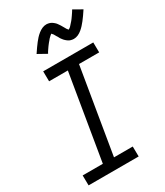

<svg xmlns="http://www.w3.org/2000/svg" viewBox="-235 -1067 1001 1162"><g transform="rotate(-30 266.0 -486.0)"><path d="M376 0H26L25 -70H166L265 -665H134L133 -735H483L484 -665H343L244 -70H375ZM212 -812 151 -846Q163 -864 173.5 -879Q184 -894 193.5 -906Q203 -918 212 -928Q221 -938 234 -948.5Q247 -959 261.5 -965.5Q276 -972 292 -972Q297 -972 302 -971Q307 -970 311 -969Q315 -968 319.5 -966Q324 -964 328 -961.5Q332 -959 335.5 -956Q339 -953 342.5 -950Q346 -947 349 -943.5Q352 -940 354.5 -936Q357 -932 360 -928Q363 -924 365 -920.5Q367 -917 369 -913.5Q371 -910 374 -905Q377 -900 379.5 -895.5Q382 -891 384 -887.5Q386 -884 390 -880Q394 -876 394 -875H391Q391 -876 395.5 -878Q400 -880 403 -882.5Q406 -885 409.5 -888.5Q413 -892 414.5 -894Q416 -896 418 -898Q420 -900 422 -902.5Q424 -905 426.5 -907.5Q429 -910 431 -912.5Q433 -915 435.5 -918Q438 -921 440.5 -924.5Q443 -928 445.5 -931.5Q448 -935 450.5 -938.5Q453 -942 455.5 -946Q458 -950 461 -954Q464 -958 466.5 -962.5Q469 -967 472 -972L532 -938Q520 -920 510 -905.5Q500 -891 490 -878.5Q480 -866 471 -856Q462 -846 449.5 -835.5Q437 -825 422.5 -818.5Q408 -812 392 -812Q387 -812 382 -813Q377 -814 372.5 -815Q368 -816 364 -818Q360 -820 356 -822.5Q352 -825 348.5 -828Q345 -831 341.5 -834Q338 -837 335 -840.5Q332 -844 329 -848Q326 -852 323 -856Q320 -860 318.5 -863.5Q317 -867 315 -870.5Q313 -874 309.5 -879Q306 -884 304 -888.5Q302 -893 299.5 -896.5Q297 -900 293 -904Q289 -908 290 -909H293L288 -907Q284 -904 281 -901.5Q278 -899 274.5 -895.5Q271 -892 269 -890Q267 -888 265 -886Q263 -884 261.5 -881.5Q260 -879 257.5 -876.5Q255 -874 253 -871.5Q251 -869 248.5 -866Q246 -863 243.5 -859.5Q241 -856 238.5 -853Q236 -850 233.5 -846Q231 -842 228 -838Q225 -834 222.5 -830Q220 -826 217 -821.5Q214 -817 212 -812Z"/></g></svg>

Font: Iosevka Term Curly Oblique
Style: Regular
Weight: 400
Italic angle: -9°
Designer: Belleve Invis
Foundry: Belleve Invis
Version: Version 32.3.0